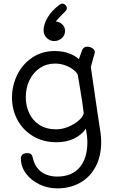

<svg xmlns="http://www.w3.org/2000/svg" viewBox="-20 -787 620 1057"><path d="M524 -118Q531 -75 534 -52Q537 -29 537 -4Q537 72 507 129.5Q477 187 422 218.5Q367 250 295 250Q242 250 196 227.5Q150 205 122.5 167.5Q95 130 95 86Q95 56 132 56Q144 56 150.5 61.5Q157 67 160 80Q172 133 207.5 159Q243 185 295 185Q375 185 418 135Q461 85 461 -4Q461 -33 453 -79Q430 -45 388.5 -24.5Q347 -4 291 -4Q217 -4 161 -38Q105 -72 75.5 -128Q46 -184 46 -249Q46 -316 75 -375Q104 -434 157.5 -470Q211 -506 281 -506Q326 -506 360.5 -493Q395 -480 414 -461Q430 -507 433 -513Q442 -530 459 -530Q474 -530 487.5 -522Q501 -514 502 -502Q502 -496 501 -493Q500 -489 494.5 -471Q489 -453 480 -418L516 -171ZM441 -163Q436 -211 417 -323L408 -375Q403 -388 385 -402.5Q367 -417 340 -427Q313 -437 283 -437Q236 -437 199.5 -412.5Q163 -388 142.5 -346Q122 -304 122 -252Q122 -205 140.5 -164.5Q159 -124 197 -99.5Q235 -75 290 -75Q322 -75 355 -88.5Q388 -102 412 -122.5Q436 -143 441 -163ZM287 -669Q308 -667 323 -652.5Q338 -638 338 -617Q338 -593 320.5 -577Q303 -561 278 -561Q255 -561 237.5 -578Q220 -595 220 -619Q220 -654 243 -692Q266 -730 308 -761Q316 -767 323 -767Q332 -767 340 -759.5Q348 -752 348 -742Q348 -733 341 -726Q300 -685 287 -669Z"/></svg>

Font: Mali
Style: Regular
Weight: 400
Version: Version 1.000; ttfautohint (v1.6)